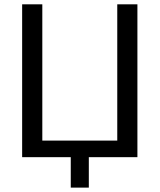

<svg xmlns="http://www.w3.org/2000/svg" viewBox="-20 -731 742 893"><path d="M393.1 0V141.6H309.1V0H83V-710.9H176.8V-77.1H525.4V-710.9H619.1V0Z"/></svg>

Font: RobotoFlex
Style: Regular
Weight: 400
Designer: Berlow after Robertson
Foundry: Google
Version: Version 2.136